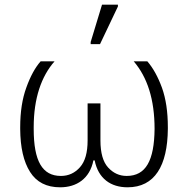

<svg xmlns="http://www.w3.org/2000/svg" viewBox="-20 -796 809 826"><path d="M410.2 -606 487.3 -768.1V-775.9H418.9L370.1 -615.2V-606ZM238.8 9.8C309.6 9.8 366.2 -27.3 381.8 -106H387.2C402.8 -27.3 457 9.8 528.8 9.8C645.5 9.8 700.7 -82.5 702.1 -241.2V-248.5C702.1 -314.5 693.8 -371.1 676.8 -418.5C659.7 -465.3 638.7 -503.4 613.8 -532.2H555.2C613.8 -463.9 645 -368.7 645 -241.2C643.6 -105 607.4 -39.1 524.9 -39.1C493.7 -39.1 467.3 -51.3 445.3 -75.2C423.3 -99.1 412.1 -137.7 412.1 -191.9V-351.1H356.9V-191.9C356.9 -139.6 346.2 -101.6 324.2 -76.7C302.2 -51.8 274.9 -39.1 242.2 -39.1C162.1 -39.1 125 -102.5 125 -241.2V-249C125 -372.6 157.7 -467.8 214.8 -532.2H154.8C130.9 -504.9 110.4 -467.3 93.3 -419.4C75.7 -371.6 66.9 -314.5 66.9 -248.5V-241.2C67.4 -161.6 81.5 -100.1 109.4 -56.2C137.2 -12.2 180.2 9.8 238.8 9.8Z"/></svg>

Font: Noto Reveo Sans
Style: Regular
Weight: 300
Designer: Monotype Design Team
Foundry: Monotype Imaging Inc.
Version: Version 2.007